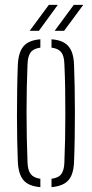

<svg xmlns="http://www.w3.org/2000/svg" viewBox="-20 -767 379 792"><path d="M53.5 -101Q52 -138 51 -186.2Q50 -234.5 50 -288.2Q50 -342 50.8 -395.8Q51.5 -449.5 53.5 -498Q55.5 -550 76.5 -575.5Q97.5 -601 146.5 -605V-570.5Q118.5 -567 106.5 -551Q94.5 -535 93.5 -501Q91.5 -456 90.5 -406.2Q89.5 -356.5 89.5 -304.8Q89.5 -253 90.5 -200.8Q91.5 -148.5 93.5 -98Q94.5 -65 106.5 -49.2Q118.5 -33.5 146.5 -29.5V5Q97.5 1 76.5 -24.2Q55.5 -49.5 53.5 -101ZM192.5 5V-29.5Q222 -33.5 233.2 -49.5Q244.5 -65.5 245.5 -96Q247.5 -142 248.5 -192Q249.5 -242 249.5 -294.5Q249.5 -347 248.8 -399.8Q248 -452.5 245.5 -504Q244.5 -536.5 232.5 -551.8Q220.5 -567 192.5 -570.5V-605Q226 -602.5 245.8 -590.2Q265.5 -578 275 -555.5Q284.5 -533 285.5 -498Q287 -455.5 288 -406.5Q289 -357.5 289 -305.8Q289 -254 288.2 -202Q287.5 -150 285.5 -101Q284.5 -67 275 -44.2Q265.5 -21.5 245.5 -9.8Q225.5 2 192.5 5ZM102.5 -640 181.5 -747H218.5L140.5 -640ZM205.5 -640 284.5 -747H323.5L244.5 -640Z"/></svg>

Font: Big Shoulders Stencil Text Thin
Style: Regular
Weight: 100
Designer: Patric King
Foundry: XO Type Co
Version: Version 2.001